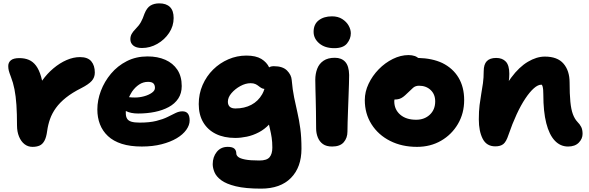

<svg xmlns="http://www.w3.org/2000/svg" viewBox="-20 -860 3495 1140"><path d="M173 12Q146 12 125.5 -4Q105 -20 93 -49Q81 -78 81 -115Q81 -185 77.5 -237Q74 -289 66 -329.5Q58 -370 45 -403Q35 -429 32 -441.5Q29 -454 29 -468Q29 -489 44.5 -502Q60 -515 95 -515Q127 -515 151.5 -504.5Q176 -494 194 -470Q212 -446 224 -405Q227 -393 230 -381Q260 -423 297 -454Q335 -486 375.5 -503.5Q416 -521 455 -521Q501 -521 522 -496Q543 -471 543 -429Q543 -400 524.5 -379.5Q506 -359 463 -337Q409 -310 372 -280.5Q335 -251 312 -219Q289 -187 277 -153Q265 -119 260 -82Q255 -44 243.5 -23.5Q232 -3 214.5 4.5Q197 12 173 12Z M822 10Q753 10 703 -6Q653 -22 621 -52Q589 -82 573.5 -122Q558 -162 558 -210Q558 -265 579 -320.5Q600 -376 639 -422.5Q678 -469 733 -497Q788 -525 856 -525Q916 -525 961.5 -505Q1007 -485 1033 -446Q1059 -407 1059 -349Q1059 -306 1038.5 -275Q1018 -244 982 -224.5Q946 -205 899.5 -195.5Q853 -186 800 -186Q756 -186 727 -201Q727 -194 727 -187Q727 -168 734.5 -155.5Q742 -143 760 -137.5Q778 -132 809 -132Q868 -132 908 -142Q948 -152 975 -165.5Q1002 -179 1022.5 -189Q1043 -199 1063 -199Q1085 -199 1095.5 -185.5Q1106 -172 1106 -145Q1106 -117 1086 -89Q1066 -61 1029 -39Q992 -17 939.5 -3.5Q887 10 822 10ZM746 -283Q760 -281 781 -281Q809 -281 836 -288.5Q863 -296 881.5 -309Q900 -322 900 -338Q900 -356 890.5 -365Q881 -374 859 -374Q830 -374 806 -358Q782 -342 764 -316Q754 -300 746 -283ZM823 -575Q789 -575 771.5 -589.5Q754 -604 754 -627Q754 -644 761.5 -658Q769 -672 784 -687Q805 -708 816.5 -728.5Q828 -749 838 -779Q852 -814 873.5 -827Q895 -840 926 -840Q967 -840 989 -818.5Q1011 -797 1011 -753Q1011 -705 984 -664.5Q957 -624 914 -599.5Q871 -575 823 -575Z M1530 260Q1437 260 1380 246Q1323 232 1293.5 210Q1264 188 1253.5 162.5Q1243 137 1243 115Q1243 72 1267 42Q1291 12 1332 12Q1360 12 1371.5 22.5Q1383 33 1383 51Q1383 62 1394 71.5Q1405 81 1435 87Q1465 93 1520 93Q1564 93 1580.5 73.5Q1597 54 1597 16Q1597 -17 1593 -43Q1589 -69 1583 -94Q1580 -106 1577 -120Q1550 -92 1518 -75Q1482 -56 1445.5 -48.5Q1409 -41 1377 -41Q1310 -41 1261.5 -65Q1213 -89 1186.5 -134Q1160 -179 1160 -242Q1160 -303 1183 -355.5Q1206 -408 1245.5 -447Q1285 -486 1336 -508Q1387 -530 1443 -530Q1499 -530 1532 -510Q1564 -490 1578 -460Q1588 -467 1606 -467Q1659 -467 1684.5 -441Q1710 -415 1712 -385Q1717 -327 1726.5 -281Q1736 -235 1746 -191.5Q1756 -148 1763 -97Q1770 -46 1770 23Q1770 133 1707.5 196.5Q1645 260 1530 260ZM1550 -332Q1540 -333 1533 -337Q1524 -342 1515.5 -349Q1507 -356 1496 -361Q1485 -366 1468 -366Q1438 -366 1407 -349Q1376 -332 1354.5 -307Q1333 -282 1333 -256Q1333 -237 1344 -226.5Q1355 -216 1378 -216Q1431 -216 1472 -237.5Q1513 -259 1537 -301Q1545 -315 1550 -332Z M1952 10Q1918 10 1897.5 -4.5Q1877 -19 1867 -44Q1857 -69 1857 -98Q1857 -158 1856 -199.5Q1855 -241 1854.5 -271.5Q1854 -302 1853 -329Q1852 -356 1852 -386Q1852 -422 1863.5 -452Q1875 -482 1901 -499.5Q1927 -517 1968 -517Q2008 -517 2030 -492.5Q2052 -468 2053 -415Q2053 -396 2052 -362.5Q2051 -329 2049.5 -289Q2048 -249 2046.5 -208.5Q2045 -168 2044 -134Q2043 -100 2043 -79Q2043 -41 2021 -15.5Q1999 10 1952 10ZM1965 -574Q1909 -574 1875.5 -602.5Q1842 -631 1842 -671Q1842 -716 1872.5 -739.5Q1903 -763 1951 -763Q1987 -763 2012 -747Q2037 -731 2050 -708Q2063 -685 2063 -662Q2063 -630 2040.5 -602Q2018 -574 1965 -574Z M2456 12Q2366 12 2296 -23.5Q2226 -59 2186 -122Q2146 -185 2146 -266Q2146 -315 2168.5 -362.5Q2191 -410 2228.5 -448.5Q2266 -487 2312.5 -510Q2359 -533 2406 -533Q2426 -533 2444 -527Q2454 -523 2463 -516Q2546 -514 2606 -486Q2669 -455 2702.5 -399Q2736 -343 2736 -266Q2736 -187 2699 -124Q2662 -61 2599 -24.5Q2536 12 2456 12ZM2322 -269Q2321 -264 2321 -259Q2321 -210 2356 -179.5Q2391 -149 2451 -149Q2500 -149 2532 -179Q2564 -209 2564 -258Q2564 -300 2537 -325.5Q2510 -351 2468 -351Q2447 -351 2433 -339Q2419 -327 2399 -307Q2385 -293 2373.5 -284.5Q2362 -276 2350 -272.5Q2338 -269 2322 -269Q2322 -269 2322 -269Z M3353 10Q3307 10 3274 -25Q3241 -60 3223.5 -128.5Q3206 -197 3206 -299Q3206 -315 3205 -327Q3204 -339 3201 -349Q3199 -353 3197 -357Q3195 -357 3193 -357Q3174 -357 3150 -336Q3126 -315 3099.5 -275.5Q3073 -236 3047.5 -181Q3022 -126 2999 -59Q2986 -19 2969 -5Q2952 9 2921 9Q2869 9 2846 -36Q2823 -81 2823 -151Q2823 -200 2827.5 -236Q2832 -272 2837.5 -303Q2843 -334 2847.5 -366Q2852 -398 2852 -437Q2852 -478 2870.5 -497Q2889 -516 2926 -516Q2963 -516 2983.5 -494Q3004 -472 3004 -422Q3004 -397 3001 -379Q3008 -389 3016 -400Q3062 -462 3114 -493Q3166 -524 3215 -524Q3290 -524 3326 -482Q3362 -440 3362 -370Q3362 -302 3366.5 -256Q3371 -210 3381.5 -182Q3392 -154 3408 -137Q3423 -122 3431 -106Q3439 -90 3439 -65Q3439 -36 3416.5 -13Q3394 10 3353 10Z"/></svg>

Font: Shantell Sans Light ExtraBold
Style: Regular
Weight: 800
Version: Version 1.011;[c5ecc13dd]